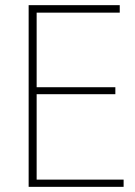

<svg xmlns="http://www.w3.org/2000/svg" viewBox="-20 -703 522 744"><path d="M427 -365V-338H122V-7H459V21H91V-683H444V-654H122V-365Z"/></svg>

Font: LINE Seed Sans KR Thin
Style: Regular
Weight: 250
Designer: LINE BX Design & Sandoll Inc & Dalton Maag Ltd
Foundry: Sandoll Inc.
Version: Version 1.000